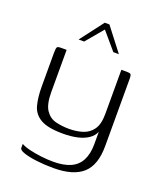

<svg xmlns="http://www.w3.org/2000/svg" viewBox="-128 -653 715 847"><g transform="rotate(20 229.5 -229.0)"><path d="M223 111Q182 111 144.5 106.5Q107 102 83.5 94Q60 86 60 76V57Q76 66 101.5 72Q127 78 156 81.5Q185 85 213 85Q261 85 293 71Q325 57 341 26.5Q357 -4 357 -50V-108Q349 -88 329 -74Q309 -60 279 -53Q249 -46 211 -46Q139 -46 105 -66Q71 -86 61.5 -123Q52 -160 52 -209V-364Q52 -379 53 -386.5Q54 -394 58 -396.5Q62 -399 72 -399H100Q100 -373 100 -348.5Q100 -324 100 -300Q100 -276 100 -251.5Q100 -227 100 -201Q100 -144 118 -117Q136 -90 165.5 -82.5Q195 -75 229 -75Q263 -75 292 -84Q321 -93 339 -118Q357 -143 357 -192V-399H383Q396 -399 400.5 -395.5Q405 -392 405 -373V-58Q405 31 360.5 71Q316 111 223 111ZM134 -460 217 -569H239L323 -460H297L228 -541L160 -460Z"/></g></svg>

Font: Genos Light
Style: Regular
Weight: 300
Designer: Robert E. Leuschke
Foundry: Robert E. Leuschke
Version: Version 1.010